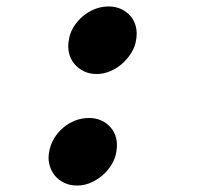

<svg xmlns="http://www.w3.org/2000/svg" viewBox="-20 -564 640 594"><path d="M132 -94Q136 -117 147.5 -136Q159 -155 175.5 -169Q192 -183 212.5 -191Q233 -199 255 -199Q277 -199 294 -191Q311 -183 323 -169Q335 -155 339.5 -136Q344 -117 340 -95Q337 -74 325 -54.5Q313 -35 296.5 -21Q280 -7 260 1.5Q240 10 218 10Q196 10 178.5 1.5Q161 -7 149.5 -21Q138 -35 133 -54Q128 -73 132 -94ZM193 -440Q196 -462 208 -481Q220 -500 236.5 -514Q253 -528 273.5 -536Q294 -544 316 -544Q337 -544 354.5 -536Q372 -528 384 -514Q396 -500 400.5 -481Q405 -462 401 -440Q398 -419 386 -400Q374 -381 357.5 -366.5Q341 -352 320.5 -343.5Q300 -335 279 -335Q257 -335 239.5 -343.5Q222 -352 210 -366.5Q198 -381 193.5 -400Q189 -419 193 -440Z"/></svg>

Font: Maple Mono
Style: Bold Italic
Weight: 700
Italic angle: -10°
Monospace: yes
Designer: subframe7536
Version: Version 7.000